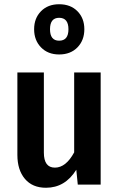

<svg xmlns="http://www.w3.org/2000/svg" viewBox="-20 -871 561 906"><path d="M259 -851Q313 -851 345.5 -818Q378 -785 378 -733Q378 -681 345.5 -647.5Q313 -614 259 -614Q206 -614 173.5 -647.5Q141 -681 141 -733Q141 -785 173.5 -818Q206 -851 259 -851ZM259 -787Q216 -787 216 -733Q216 -679 259 -679Q303 -679 303 -733Q303 -787 259 -787ZM455 -529V0H347L340 -70Q287 15 197 15Q133 15 97.5 -27Q62 -69 62 -140V-529H187V-151Q187 -80 239 -80Q291 -80 330 -152V-529Z"/></svg>

Font: Fira Sans Condensed Medium
Style: Regular
Weight: 500
Width: 3
Designer: Carrois Corporate & Edenspiekermann AG
Foundry: Carrois Corporate GbR & Edenspiekermann AG
Version: Version 4.203;PS 004.203;hotconv 1.0.88;makeotf.lib2.5.64775